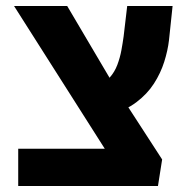

<svg xmlns="http://www.w3.org/2000/svg" viewBox="-20 -623 632 643"><path d="M409 -2 27 -603H205L359 -342L523 -89ZM41 0V-125H478L523 -89L509 0ZM348 -239 305 -338Q332 -346 348 -364Q364 -382 373 -406Q382 -430 386.5 -454.5Q391 -479 394 -501L406 -603H558L546 -489Q542 -454 530 -416Q518 -378 495.5 -343Q473 -308 436.5 -280.5Q400 -253 348 -239Z"/></svg>

Font: Noto Sans Hebrew Thin
Style: Bold
Weight: 700
Version: Version 3.001